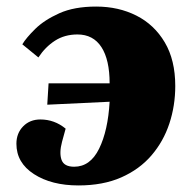

<svg xmlns="http://www.w3.org/2000/svg" viewBox="-20 -551 590 585"><path d="M169 -119Q160 -85 167.5 -64Q175 -43 206 -43Q255 -43 282 -98Q309 -153 314 -241L124 -232L128 -297H314Q314 -369 289 -407.5Q264 -446 216 -446Q177 -446 147.5 -427Q118 -408 97 -376L48 -416Q60 -436 87.5 -463Q115 -490 160.5 -510.5Q206 -531 273 -531Q341 -531 395.5 -503.5Q450 -476 482 -422Q514 -368 514 -289Q514 -229 496 -174.5Q478 -120 441.5 -77.5Q405 -35 349.5 -10.5Q294 14 219 14Q137 14 83.5 -20.5Q30 -55 30 -113Q30 -145 50.5 -166Q71 -187 103 -187Q146 -187 180 -159Z"/></svg>

Font: Literata 36pt ExtraBold
Style: Italic
Weight: 800
Italic angle: -2°
Designer: Latin by Veronika Burian and Jose Scaglione. Greek by Irene Vlachou. Cyrillic by Vera Evstafieva
Foundry: TypeTogether
Version: Version 3.002